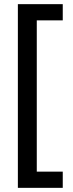

<svg xmlns="http://www.w3.org/2000/svg" viewBox="-20 -742 350 924"><path d="M282 162V84H157V-644H282V-722H66V162Z"/></svg>

Font: Noto Sans Arabic UI XCn Md
Style: Regular
Weight: 500
Width: 2
Designer: Monotype Design Team, Nadine Chahine and Nizar Qandah
Foundry: Monotype Imaging Inc.
Version: Version 2.010